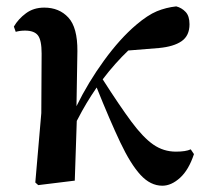

<svg xmlns="http://www.w3.org/2000/svg" viewBox="-20 -572 653 608"><path d="M494.1 16.1Q456.5 16.1 425 -18.1Q393.6 -52.2 360.8 -121.3Q328.1 -190.4 286.1 -294.9Q268.1 -268.6 254.2 -245.4Q240.2 -222.2 223.1 -189L216.8 0L101.1 14.2L91.8 5.9L110.8 -213.9L111.8 -402.8Q111.8 -444.8 100.1 -460Q88.4 -475.1 59.1 -475.1Q43.5 -475.1 29.8 -471.2L23.9 -487.8Q38.1 -512.2 62.3 -530Q86.4 -547.9 120.1 -547.9Q167.5 -547.9 196.5 -516.4Q225.6 -484.9 225.1 -410.2L222.2 -235.8Q259.3 -311.5 309.6 -380.6Q359.9 -449.7 411.1 -493.2Q447.8 -524.4 476.8 -536.4Q505.9 -548.3 538.1 -551.8Q555.2 -547.4 567.6 -534.4Q580.1 -521.5 580.1 -495.1Q580.1 -459 555.2 -441.7Q530.3 -424.3 482.9 -419.9L386.2 -412.1Q365.7 -392.6 345.5 -369.9Q325.2 -347.2 305.2 -320.8Q358.9 -236.8 396 -186.8Q433.1 -136.7 465.3 -114.3Q497.6 -91.8 537.1 -91.8Q568.4 -91.8 584 -99.1L594.2 -84Q577.6 -33.7 550 -8.8Q522.5 16.1 494.1 16.1Z"/></svg>

Font: Source Han Serif TW
Style: Bold
Weight: 700
Designer: Ryoko NISHIZUKA Ë•øÂ°öÊ∂ºÂ≠ê (kana & ideographs); Frank Grie√ühammer (Latin, Greek & Cyrillic); Wenlong ZHANG Âº†ÊñáÈæô 
Foundry: Adobe
Version: Version 2.003;hotconv 1.1.1;makeotfexe 2.6.0